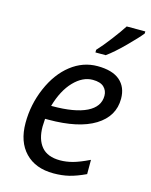

<svg xmlns="http://www.w3.org/2000/svg" viewBox="-117 -841 726 926"><g transform="rotate(15 246.5 -378.0)"><path d="M240.2 9.8Q150.4 9.8 99.1 -43.5Q47.9 -96.7 47.9 -190.9Q47.9 -282.7 84.2 -366.9Q120.6 -451.2 180.7 -498Q240.7 -544.9 313 -544.9Q387.7 -544.9 425.3 -512.5Q462.9 -480 462.9 -421.9Q462.9 -334 381.8 -283.9Q300.8 -233.9 149.9 -233.9H133.8L131.8 -194.8Q131.8 -130.9 161.9 -95Q191.9 -59.1 254.9 -59.1Q285.6 -59.1 318.1 -67.9Q350.6 -76.7 398.9 -100.1V-28.8Q353 -7.3 317.9 1.2Q282.7 9.8 240.2 9.8ZM308.1 -475.1Q257.8 -475.1 213.6 -429.2Q169.4 -383.3 146 -301.8H151.9Q263.2 -301.8 322.5 -330.8Q381.8 -359.9 381.8 -415Q381.8 -440.9 364 -458Q346.2 -475.1 308.1 -475.1ZM285.6 -619.1Q313 -648.4 346.9 -693.1Q380.9 -737.8 398.9 -766.1H491.7V-755.9Q473.1 -731.9 423.3 -682.1Q373.5 -632.3 336.9 -606H285.6Z"/></g></svg>

Font: CAA NEO Sans
Style: Italic
Weight: 400
Italic angle: -12°
Version: Version 1.10